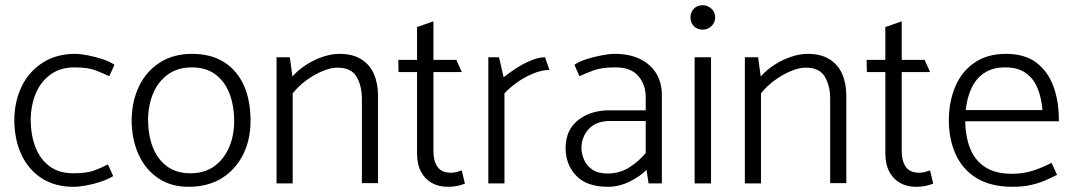

<svg xmlns="http://www.w3.org/2000/svg" viewBox="-20 -705 4125 738"><path d="M395 -73Q369 -60 341.5 -49.5Q314 -39 261 -39Q207 -39 170.5 -66Q134 -93 116 -140Q98 -187 98 -246Q99 -303 118.5 -348Q138 -393 175.5 -419.5Q213 -446 266 -446Q318 -446 346.5 -435Q375 -424 400 -412L420 -456Q401 -469 373 -478Q345 -487 317 -492.5Q289 -498 269 -498Q198 -498 145.5 -465Q93 -432 64.5 -375Q36 -318 35 -245Q35 -170 62 -111.5Q89 -53 140 -20Q191 13 262 13Q283 13 311 8Q339 3 367 -6.5Q395 -16 415 -28Z M709 13Q639 14 589 -19.5Q539 -53 512.5 -111.5Q486 -170 486 -245Q487 -317 515 -374.5Q543 -432 595 -465Q647 -498 718 -498Q790 -498 840 -467Q890 -436 916.5 -378.5Q943 -321 943 -240Q943 -168 914.5 -111Q886 -54 834 -21Q782 12 709 13ZM712 -39Q766 -39 803 -65.5Q840 -92 860 -137.5Q880 -183 880 -239Q880 -299 862 -345.5Q844 -392 808 -419Q772 -446 717 -446Q664 -446 626.5 -419.5Q589 -393 569.5 -348Q550 -303 549 -246Q549 -187 567 -140Q585 -93 621.5 -66Q658 -39 712 -39Z M1105 0V-346Q1128 -375 1158.5 -397Q1189 -419 1220.5 -432Q1252 -445 1277 -445Q1330 -445 1350.5 -410Q1371 -375 1371 -325V-1H1433V-337Q1433 -384 1417.5 -420Q1402 -456 1369 -477Q1336 -498 1284 -498Q1254 -498 1220 -486.5Q1186 -475 1155.5 -455Q1125 -435 1104 -411L1094 -485H1043V0Z M1734 -475H1646V-623L1583 -601V-475H1511L1512 -428H1583V-116Q1583 -74 1598 -45.5Q1613 -17 1639.5 -2Q1666 13 1701 13Q1714 13 1726 11.5Q1738 10 1748.5 7Q1759 4 1767 1L1755 -50Q1750 -48 1737.5 -44.5Q1725 -41 1714 -41Q1677 -41 1661.5 -64Q1646 -87 1646 -123V-428H1755Z M1919 0V-346Q1938 -367 1966.5 -387.5Q1995 -408 2028.5 -422Q2062 -436 2092 -436L2075 -485Q2050 -485 2019.5 -472Q1989 -459 1961.5 -441Q1934 -423 1916 -408L1898 -485H1857V0Z M2215 -136Q2215 -178 2243 -209Q2271 -240 2325 -240H2462V-117Q2437 -86 2399.5 -62Q2362 -38 2315 -38Q2279 -38 2257 -53Q2235 -68 2225 -91Q2215 -114 2215 -136ZM2207 -412Q2233 -424 2263 -435Q2293 -446 2346 -446Q2405 -446 2433.5 -413Q2462 -380 2462 -330V-281H2327Q2251 -282 2202.5 -243.5Q2154 -205 2154 -136Q2154 -73 2194.5 -30Q2235 13 2317 13Q2360 13 2401 -7.5Q2442 -28 2465 -52L2473 0H2524V-340Q2524 -388 2502 -423.5Q2480 -459 2439.5 -478.5Q2399 -498 2343 -498Q2323 -498 2293.5 -492.5Q2264 -487 2235.5 -478Q2207 -469 2188 -456Z M2713 0V-485H2650V0ZM2681 -591Q2700 -591 2714.5 -604.5Q2729 -618 2729 -638Q2729 -658 2714.5 -671.5Q2700 -685 2681 -685Q2660 -685 2647 -671.5Q2634 -658 2634 -638Q2634 -618 2647 -604.5Q2660 -591 2681 -591Z M2905 0V-346Q2928 -375 2958.5 -397Q2989 -419 3020.5 -432Q3052 -445 3077 -445Q3130 -445 3150.5 -410Q3171 -375 3171 -325V-1H3233V-337Q3233 -384 3217.5 -420Q3202 -456 3169 -477Q3136 -498 3084 -498Q3054 -498 3020 -486.5Q2986 -475 2955.5 -455Q2925 -435 2904 -411L2894 -485H2843V0Z M3534 -475H3446V-623L3383 -601V-475H3311L3312 -428H3383V-116Q3383 -74 3398 -45.5Q3413 -17 3439.5 -2Q3466 13 3501 13Q3514 13 3526 11.5Q3538 10 3548.5 7Q3559 4 3567 1L3555 -50Q3550 -48 3537.5 -44.5Q3525 -41 3514 -41Q3477 -41 3461.5 -64Q3446 -87 3446 -123V-428H3555Z M4050 -239V-244Q4050 -317 4028.5 -374.5Q4007 -432 3962.5 -465Q3918 -498 3847 -498Q3776 -498 3727 -465Q3678 -432 3653 -375Q3628 -318 3627 -245Q3627 -170 3653.5 -111.5Q3680 -53 3734.5 -20Q3789 13 3873 13Q3911 13 3940.5 6.5Q3970 0 3995 -10.5Q4020 -21 4043 -33L4022 -79Q3985 -60 3948.5 -48.5Q3912 -37 3870 -37Q3805 -37 3765.5 -63.5Q3726 -90 3708.5 -135.5Q3691 -181 3690 -239ZM3692 -282Q3697 -330 3714.5 -367Q3732 -404 3764 -425Q3796 -446 3844 -446Q3892 -446 3922 -425Q3952 -404 3967.5 -367Q3983 -330 3987 -282Z"/></svg>

Font: Catamaran Light
Style: Regular
Weight: 300
Designer: Pria Ravichandran
Version: Version 2.000